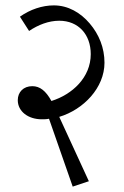

<svg xmlns="http://www.w3.org/2000/svg" viewBox="-20 -648 461 713"><path d="M250 45 310 25C272 -58 227 -155 200 -214C290 -241 368 -322 368 -415C368 -470 348 -520 313 -561C279 -601 233 -628 180 -628C137 -628 92 -613 54 -586L88 -533C122 -556 161 -571 200 -571C271 -571 317 -520 317 -447C317 -360 248 -297 171 -273C150 -311 128 -328 100 -328C67 -328 46 -306 46 -276C46 -234 85 -205 135 -205C144 -205 153 -205 162 -207Z"/></svg>

Font: Noto Serif Devanagari SemiCondensed Light
Style: Regular
Weight: 300
Width: 4
Designer: Universal Thirst, Indian Type Foundry and the Monotype Design Team
Foundry: Monotype Imaging Inc.
Version: Version 2.004